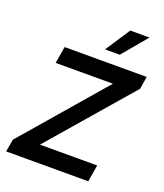

<svg xmlns="http://www.w3.org/2000/svg" viewBox="-170 -1072 1010 1183"><g transform="rotate(20 335.0 -480.5)"><path d="M12.8 0 27 -82 488.3 -616.8H112.9L131.4 -727.3H669.7L656.6 -645.2L194.2 -110.4H569.6L551.1 0ZM370.4 -799 476.9 -961.3H603L466.6 -799Z"/></g></svg>

Font: Inter UI Semi Bold
Style: Italic
Weight: 600
Italic angle: -9.39999°
Designer: Rasmus Andersson
Foundry: rsms
Version: 3.2;8d6f07862